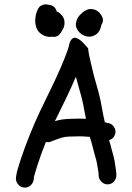

<svg xmlns="http://www.w3.org/2000/svg" viewBox="-20 -823 605 878"><path d="M443 -708C453.7 -724 453.3 -739.7 442 -755L437 -762C429.7 -771.3 419.7 -777.5 407 -780.5C394.3 -783.5 382.3 -781.7 371 -775C363 -771 355.7 -765.3 349 -758C339 -748.7 332.3 -737.7 329 -725C325 -711.7 326.3 -699.5 333 -688.5C339.7 -677.5 347.7 -669.3 357 -664C377.7 -652.7 397 -652.3 415 -663C430.3 -671.7 439.7 -686.7 443 -708ZM257 -672 261 -678C261.7 -680 262.7 -681.7 264 -683C271.3 -694.3 275 -705.7 275 -717C275.7 -734.3 269 -749 255 -761C251 -765 245.7 -768.3 239 -771C235 -787 225 -796.7 209 -800L203 -801C193 -803.7 184.2 -803.7 176.5 -801C168.8 -798.3 163.2 -794.8 159.5 -790.5C155.8 -786.2 152.7 -780.7 150 -774C147.3 -767.3 145.7 -762.7 145 -760C144.3 -757.3 144 -755.3 144 -754C140 -735.3 140 -718.7 144 -704C149.3 -684 161.3 -669.7 180 -661C192.7 -655 205.3 -653 218 -655C234.7 -652.3 247.7 -658 257 -672ZM88 34.5C98.7 36.2 108.5 33.5 117.5 26.5C126.5 19.5 132 10.7 134 0L135 -12C136.3 -19.3 142 -38.7 152 -70C162.7 -103.3 175.3 -138 190 -174C197.3 -172 204.3 -172.3 211 -175L240 -186C256 -192 268.7 -195.7 278 -197C289.3 -198.3 303.3 -199 320 -199C337.3 -199.7 352.3 -199.7 365 -199C375 -198.3 383.7 -197.7 391 -197C393 -188.3 395.3 -180.3 398 -173C403.3 -153.7 408.3 -134.7 413 -116C418.3 -99.3 422 -85 424 -73C426 -61 427.7 -50.7 429 -42C430.3 -34.7 431 -29 431 -25V-18C432.3 -7.3 437.2 1.8 445.5 9.5C453.8 17.2 463.5 20.7 474.5 20C485.5 19.3 494.7 14.7 502 6C509.3 -2.7 512.7 -12.3 512 -23V-31C511.3 -36.3 510.3 -44 509 -54C507.7 -62.7 506 -73.7 504 -87C501.3 -101.7 497 -118.7 491 -138C487.7 -152 483.7 -166.7 479 -182C493.7 -186.7 503 -196.3 507 -211C509.7 -221.7 508 -231.8 502 -241.5C496 -251.2 487.7 -257.3 477 -260L470 -261C467.3 -261.7 464.3 -262.7 461 -264C460.3 -264 459.7 -264.3 459 -265C454.3 -285.7 449.7 -309 445 -335C439.7 -366.3 432 -398.7 422 -432C412.7 -463.3 404.3 -495.7 397 -529C389 -561 384.3 -585.3 383 -602L364 -623C352 -637 339.8 -645.8 327.5 -649.5C315.2 -653.2 305.3 -645.3 298 -626C296.7 -620 295.3 -614.3 294 -609C293.3 -605 290.3 -596 285 -582C279.7 -566.7 270 -542.7 256 -510C241.3 -476.7 225.7 -443 209 -409C191.7 -373.7 175.7 -340.7 161 -310C146.3 -278.7 131.3 -244 116 -206C100.7 -168 87 -131 75 -95C63 -58.3 56.3 -34.7 55 -24L53 -11C51.7 -0.3 54.5 9.5 61.5 18.5C68.5 27.5 77.3 32.8 88 34.5ZM231 -269C232.3 -271 233.3 -273 234 -275C248.7 -305.7 264.7 -338.3 282 -373C298 -406.3 313 -439.3 327 -472C333 -450.7 338.7 -430 344 -410C353.3 -379.3 360.3 -349.7 365 -321C367.7 -306.3 370.3 -292.7 373 -280H369C354.3 -280.7 337.3 -280.7 318 -280C298.7 -280 281.7 -279 267 -277C256.3 -275.7 244.3 -273 231 -269Z"/></svg>

Font: Ruji's Handwriting Font v.2.0
Style: Medium
Weight: 500
Version: Version 2.0